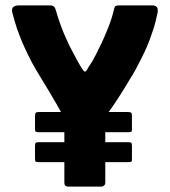

<svg xmlns="http://www.w3.org/2000/svg" viewBox="-20 -693 631 713"><path d="M382 -275Q376 -267 373.5 -252.5Q371 -238 371 -227V-14Q371 -8 366.5 -4Q362 0 357 0H234Q219 0 219 -14V-227Q219 -254 204 -281.5Q189 -309 179 -325Q176 -331 164.5 -350Q153 -369 139 -392Q125 -415 113.5 -434.5Q102 -454 99 -460Q72 -512 56.5 -551Q41 -590 34.5 -614.5Q28 -639 26 -645Q22 -662 30 -667.5Q38 -673 49 -673H167Q182 -673 186 -659Q196 -625 205.5 -599Q215 -573 224 -553.5Q233 -534 239 -521Q253 -494 263.5 -474.5Q274 -455 284 -439Q291 -428 295 -427Q299 -426 306 -439Q309 -445 313.5 -451Q318 -457 323.5 -466.5Q329 -476 336 -490Q344 -505 356.5 -531.5Q369 -558 382.5 -592Q396 -626 404 -661Q406 -669 410 -671Q414 -673 424 -673H547Q555 -673 561.5 -667.5Q568 -662 565 -645Q564 -639 557.5 -612.5Q551 -586 535.5 -544.5Q520 -503 492 -451Q486 -438 472.5 -415.5Q459 -393 442.5 -366Q426 -339 410 -315Q394 -291 382 -275ZM123 -202Q113 -202 111.5 -205.5Q110 -209 110 -216V-261Q110 -271 112.5 -274Q115 -277 125 -277H456Q464 -277 467 -274.5Q470 -272 470 -263V-213Q470 -206 468 -204Q466 -202 455 -202ZM123 -91Q113 -91 111.5 -94Q110 -97 110 -105V-150Q110 -160 112.5 -162.5Q115 -165 125 -165H456Q464 -165 467 -163Q470 -161 470 -151V-101Q470 -94 468 -92.5Q466 -91 455 -91Z"/></svg>

Font: Glory Thin ExtraBold
Style: Regular
Weight: 800
Version: Version 1.011